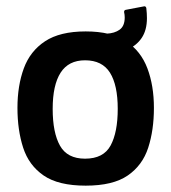

<svg xmlns="http://www.w3.org/2000/svg" viewBox="-20 -578 540 605"><path d="M250 7Q164 7 117.5 -25Q71 -57 53 -112.5Q35 -168 35 -238Q35 -308 55 -362.5Q75 -417 122 -448Q169 -479 250 -479Q331 -479 377.5 -448Q424 -417 444.5 -362.5Q465 -308 465 -238Q465 -168 447 -112.5Q429 -57 382.5 -25Q336 7 250 7ZM248 -78Q306 -78 328.5 -119.5Q351 -161 351 -235Q351 -310 326.5 -349Q302 -388 248 -388Q196 -388 171 -349Q146 -310 146 -235Q146 -160 169 -119Q192 -78 248 -78ZM434 -558Q439 -559 441 -553Q442 -544 442.5 -536Q443 -528 443 -521Q443 -483 426.5 -458.5Q410 -434 381 -422Q352 -410 316 -408Q310 -408 310 -414V-466Q310 -472 316 -472Q341 -473 357 -484.5Q373 -496 373 -523Q373 -527 372.5 -531.5Q372 -536 371 -540Q371 -546 376 -547Z"/></svg>

Font: Glory SemiBold
Style: Regular
Weight: 600
Designer: Robert Leuschke
Foundry: Robert Leuschke
Version: Version 1.011